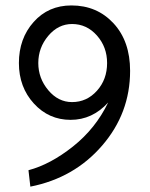

<svg xmlns="http://www.w3.org/2000/svg" viewBox="-20 -665 550 706"><path d="M458.4 -404.5Q458.4 -248.5 355.4 -129.5Q252.5 -10.4 91.6 21.3L84.7 -39.1Q165.3 -60.4 248.5 -126.5Q331.7 -192.6 377.7 -288.1Q319.8 -224.3 239.6 -224.3Q159.4 -224.3 104.5 -284.4Q49.5 -344.6 49.5 -433.2Q49.5 -523.3 103.7 -584.2Q157.9 -645 242.6 -645Q336.6 -645 397.5 -579.2Q458.4 -513.4 458.4 -404.5ZM373.8 -433.2Q373.8 -492.1 336.4 -534.4Q299 -576.7 245 -576.7Q194.1 -576.7 157.4 -533.2Q120.8 -489.6 120.8 -433.2Q120.8 -377.2 157.4 -333.4Q194.1 -289.6 245 -289.6Q299 -289.6 336.4 -331.2Q373.8 -372.8 373.8 -433.2Z"/></svg>

Font: Shan Wanhai
Style: Regular
Weight: 400
Designer: Khon Soe Zaw Thu
Foundry: Shan Unicode
Version: Version 1.00 June 3, 2017, initial release